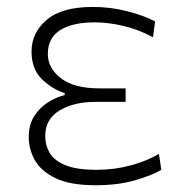

<svg xmlns="http://www.w3.org/2000/svg" viewBox="-20 -525 534 554"><path d="M256.5 9.5Q182 9.5 140 -11Q98 -31.5 80.5 -63Q63 -94.5 63 -129Q63 -167 80.2 -192.2Q97.5 -217.5 121.8 -231.8Q146 -246 166.5 -250.5V-256.5Q132 -267 101.5 -296Q71 -325 71 -376.5Q71 -430.5 114.8 -467.8Q158.5 -505 248 -505Q299.5 -505 348.5 -492.2Q397.5 -479.5 427.5 -463L421.5 -417.5Q378.5 -440.5 335 -450.5Q291.5 -460.5 253.5 -460.5Q189 -460.5 153.5 -438Q118 -415.5 118 -369.5Q118 -328 156 -299Q194 -270 267 -270H342.5V-231H254.5Q193 -231 151.8 -206.2Q110.5 -181.5 110.5 -132.5Q110.5 -106 123.2 -84Q136 -62 168.2 -48.5Q200.5 -35 259 -35Q310.5 -35 358 -48Q405.5 -61 438.5 -81L445.5 -35Q421 -20 371 -5.2Q321 9.5 256.5 9.5Z"/></svg>

Font: Heraclito ExtraLight
Style: Regular
Weight: 200
Designer: Kostas Bartsokas (font) & Cristiano Sobral (main changes)
Foundry: Kostas Bartsokas (font) & Cristiano Sobral (main changes)
Version: Version 1.00;July 8, 2020;FontCreator 13.0.0.2655 64-bit